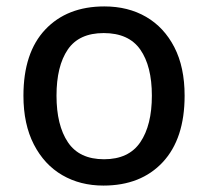

<svg xmlns="http://www.w3.org/2000/svg" viewBox="-20 -568 648 598"><path d="M555 -270Q555 -136 487 -63Q419 10 302 10Q230 10 174 -22.5Q118 -55 85.5 -118Q53 -181 53 -270Q53 -404 121 -476Q189 -548 305 -548Q379 -548 435 -515.5Q491 -483 523 -421Q555 -359 555 -270ZM156 -270Q156 -178 191.5 -125Q227 -72 304 -72Q381 -72 417 -125Q453 -178 453 -270Q453 -362 417 -413.5Q381 -465 303 -465Q226 -465 191 -413.5Q156 -362 156 -270Z"/></svg>

Font: Noto Sans New Tai Lue Medium
Style: Regular
Weight: 500
Version: Version 2.003